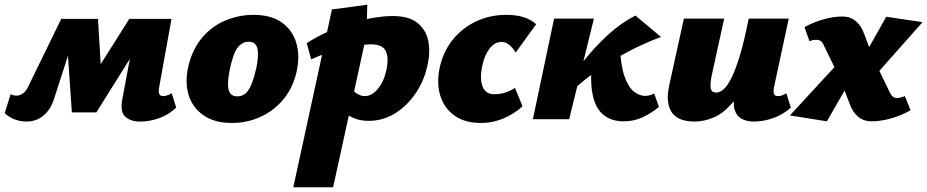

<svg xmlns="http://www.w3.org/2000/svg" viewBox="-43 -506 3936 815"><path d="M551 10Q512 10 489 -10.5Q466 -31 476 -84L530 -372L596 -396L366 -29H262L239 -365L271 -426H373L389 -154H334L506 -426H685L633 -138Q629 -117 633 -107.5Q637 -98 650 -98Q656 -98 664.5 -100.5Q673 -103 686 -110L705 -49Q673 -19 633 -4.5Q593 10 551 10ZM71 10Q43 10 18.5 0.5Q-6 -9 -23 -26L2 -106Q8 -103 14.5 -101.5Q21 -100 27 -100Q41 -100 54.5 -109.5Q68 -119 76 -137L217 -426H296L187 -88Q175 -51 156 -29.5Q137 -8 115 1Q93 10 71 10Z M941 16Q868 16 821 -16.5Q774 -49 757.5 -103.5Q741 -158 757 -227Q775 -300 816.5 -348Q858 -396 915 -419.5Q972 -443 1033 -443Q1107 -443 1152.5 -411Q1198 -379 1214.5 -324.5Q1231 -270 1216 -202Q1201 -134 1160.5 -85Q1120 -36 1063 -10Q1006 16 941 16ZM964 -97Q986 -97 1000.5 -110.5Q1015 -124 1025.5 -151Q1036 -178 1045 -217Q1057 -276 1049 -302.5Q1041 -329 1013 -329Q993 -329 977.5 -316.5Q962 -304 951.5 -278Q941 -252 932 -209Q920 -149 928 -123Q936 -97 964 -97Z M1202 289 1366 -466 1516 -486 1513 -360 1371 289ZM1522 7Q1481 7 1451 -8Q1421 -23 1401.5 -45Q1382 -67 1373 -89L1439 -143Q1454 -120 1471.5 -109Q1489 -98 1505 -98Q1526 -98 1544 -112Q1562 -126 1576.5 -151.5Q1591 -177 1598 -213Q1608 -264 1593.5 -291Q1579 -318 1531 -318Q1513 -318 1482 -313Q1451 -308 1414.5 -299.5Q1378 -291 1342.5 -279.5Q1307 -268 1278 -254L1259 -323Q1317 -360 1383.5 -386Q1450 -412 1513.5 -425Q1577 -438 1623 -438Q1692 -438 1728 -409.5Q1764 -381 1774 -336Q1784 -291 1774 -241Q1761 -170 1724 -114Q1687 -58 1635 -25.5Q1583 7 1522 7Z M1998 16Q1931 16 1887.5 -14.5Q1844 -45 1827 -96.5Q1810 -148 1822 -212Q1836 -283 1876.5 -334.5Q1917 -386 1976.5 -414.5Q2036 -443 2107 -443Q2149 -443 2180 -433Q2211 -423 2233 -403L2146 -283Q2136 -300 2120.5 -314Q2105 -328 2086 -328Q2065 -328 2048.5 -314Q2032 -300 2020.5 -276Q2009 -252 2003 -221Q1993 -172 2005.5 -139Q2018 -106 2055 -106Q2081 -106 2103 -113.5Q2125 -121 2143 -133L2175 -55Q2142 -24 2095.5 -4Q2049 16 1998 16Z M2367 -101 2343 -123Q2386 -186 2434 -246.5Q2482 -307 2537 -357.5Q2592 -408 2654 -440L2763 -349Q2713 -331 2658.5 -304.5Q2604 -278 2550.5 -245Q2497 -212 2450 -175.5Q2403 -139 2367 -101ZM2219 0 2309 -427H2478L2373 0ZM2604 9Q2554 9 2521 -16.5Q2488 -42 2475 -94Q2462 -146 2468 -226L2588 -314Q2591 -230 2607.5 -183Q2624 -136 2647.5 -117.5Q2671 -99 2695 -99Q2701 -99 2707.5 -100Q2714 -101 2721 -103.5Q2728 -106 2734 -109L2754 -52Q2721 -25 2684.5 -8Q2648 9 2604 9Z M2906 10Q2873 10 2848.5 1Q2824 -8 2810 -27Q2796 -46 2792.5 -76.5Q2789 -107 2799 -150L2860 -427H3031L2980 -195Q2971 -155 2973.5 -134Q2976 -113 2997 -113Q3012 -113 3028 -126.5Q3044 -140 3061.5 -174.5Q3079 -209 3097.5 -270Q3116 -331 3135 -427H3203Q3177 -293 3143 -207.5Q3109 -122 3070 -74.5Q3031 -27 2989 -8.5Q2947 10 2906 10ZM3158 10Q3126 10 3104.5 -2Q3083 -14 3075 -41.5Q3067 -69 3077 -117L3140 -427H3305L3243 -138Q3239 -119 3242 -108.5Q3245 -98 3259 -98Q3266 -98 3274.5 -100.5Q3283 -103 3295 -110L3314 -49Q3280 -19 3238.5 -4.5Q3197 10 3158 10Z M3657 9Q3623 9 3599.5 -10.5Q3576 -30 3563 -67L3520 -178L3455 -311Q3449 -326 3441.5 -331.5Q3434 -337 3421 -337Q3415 -337 3407 -335.5Q3399 -334 3393 -331L3372 -391Q3410 -412 3453 -424Q3496 -436 3532 -436Q3566 -436 3589.5 -416.5Q3613 -397 3626 -360L3666 -254L3733 -116Q3740 -101 3747 -95.5Q3754 -90 3766 -90Q3774 -90 3782.5 -92.5Q3791 -95 3798 -98L3822 -38Q3784 -16 3739.5 -3.5Q3695 9 3657 9ZM3467 9 3310 -16 3521 -245 3578 -184ZM3670 -183 3612 -245 3719 -435 3873 -412Z"/></svg>

Font: Ysabeau Infant Black
Style: Italic
Weight: 900
Italic angle: -12°
Designer: Christian Thalmann (Catharsis Fonts)
Version: Version 2.001;gftools[0.9.30]; featfreeze: ss01,ss02,lnum